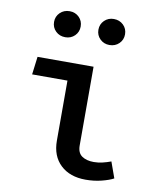

<svg xmlns="http://www.w3.org/2000/svg" viewBox="-87 -840 773 923"><g transform="rotate(10 300.0 -379.0)"><path d="M225.5 -440.5H53L64 -528H337.5V-143.5Q337.5 -107.5 359.8 -92.2Q382 -77 417.5 -77Q438.5 -77 459.8 -82Q481 -87 501 -94.5L529 -16.5Q508 -5 471.5 4.2Q435 13.5 393.5 13.5Q316.5 13.5 271 -29.5Q225.5 -72.5 225.5 -147.5ZM178.5 -644Q150.5 -644 131.8 -662.2Q113 -680.5 113 -707.5Q113 -734.5 131.8 -752.8Q150.5 -771 178.5 -771Q206 -771 224.5 -752.8Q243 -734.5 243 -707.5Q243 -680.5 224.5 -662.2Q206 -644 178.5 -644ZM394 -644Q367 -644 348.2 -662.2Q329.5 -680.5 329.5 -707.5Q329.5 -734.5 348.2 -752.8Q367 -771 394 -771Q422 -771 440.8 -752.8Q459.5 -734.5 459.5 -707.5Q459.5 -680.5 440.8 -662.2Q422 -644 394 -644Z"/></g></svg>

Font: Fira Code Light Medium
Style: Regular
Weight: 500
Monospace: yes
Version: Version 5.002